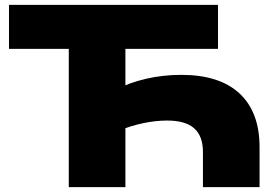

<svg xmlns="http://www.w3.org/2000/svg" viewBox="-20 -770 1125 790"><path d="M815 0V-145Q815 -210 779 -242Q743 -274 668 -274Q621 -274 570.5 -263.5Q520 -253 467 -232L454 -400Q512 -430 581.5 -446Q651 -462 726 -462Q883 -462 965.5 -385.5Q1048 -309 1048 -164V0ZM877 -750V-569H391L496 -674V0H263V-674L368 -569H17V-750Z"/></svg>

Font: Unbounded ExtraBold
Style: Regular
Weight: 800
Designer: Luke Prowse, Jean-Baptiste Morizot, Fátima Lázaro, Florian Runge
Foundry: NaN
Version: Version 1.701;gftools[0.9.28.dev5+ged2979d]